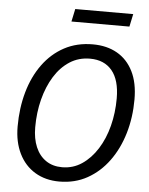

<svg xmlns="http://www.w3.org/2000/svg" viewBox="-59 -932 769 993"><g transform="rotate(5 325.0 -436.0)"><path d="M286 12Q214 12 160 -20.5Q106 -53 76.5 -113Q47 -173 47 -253Q47 -349 70.5 -432Q94 -515 139.5 -577.5Q185 -640 250 -675Q315 -710 398 -710Q471 -710 524.5 -679.5Q578 -649 607.5 -590Q637 -531 637 -445Q637 -351 612.5 -268.5Q588 -186 542 -123Q496 -60 431.5 -24Q367 12 286 12ZM294 -63Q351 -63 397 -94Q443 -125 476.5 -178Q510 -231 527.5 -299Q545 -367 545 -442Q545 -537 504.5 -586Q464 -635 390 -635Q331 -635 284.5 -605Q238 -575 205.5 -522.5Q173 -470 155.5 -402Q138 -334 138 -257Q138 -198 156.5 -154.5Q175 -111 210 -87Q245 -63 294 -63ZM277 -818 291 -884H592L578 -818Z"/></g></svg>

Font: Azeret Mono Thin Light
Style: Italic
Weight: 300
Italic angle: -12°
Version: Version 1.002